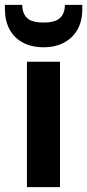

<svg xmlns="http://www.w3.org/2000/svg" viewBox="-43 -764 356 784"><path d="M67 0V-512H202V0ZM135 -571Q86 -571 50.5 -590Q15 -609 -4 -644Q-23 -679 -23 -727V-744H48Q48 -710 67 -691Q86 -672 135 -672Q183 -672 202.5 -691Q222 -710 222 -744H293V-726Q293 -678 273.5 -643.5Q254 -609 218.5 -590Q183 -571 135 -571Z"/></svg>

Font: DM Sans 12pt
Style: Bold
Weight: 700
Version: Version 4.004;gftools[0.9.30]